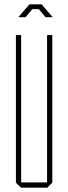

<svg xmlns="http://www.w3.org/2000/svg" viewBox="-20 -861 313 881"><path d="M76 0 53 -23V-700H77V-24H196V-700H220V-23L197 0ZM96 -819 115 -841H171L190 -819L221 -783V-782H189L158 -819H128L97 -782H65V-783Z"/></svg>

Font: Foldit Thin Thin
Style: Regular
Weight: 250
Version: Version 1.003